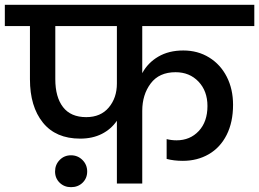

<svg xmlns="http://www.w3.org/2000/svg" viewBox="-44 -760 1073 795"><path d="M545 -652V-457Q568 -500 611.5 -525.5Q655 -551 715 -551Q775 -551 822 -522Q869 -493 895 -442Q921 -391 921 -326Q921 -254 894.5 -201.5Q868 -149 820.5 -121.5Q773 -94 713 -94Q676 -94 646 -102V-184Q666 -179 687 -179Q743 -179 779 -217.5Q815 -256 815 -321Q815 -383 778 -422Q741 -461 683 -461Q615 -461 580 -414.5Q545 -368 545 -301V0H440V-260Q416 -225 377.5 -205.5Q339 -186 288 -186Q187 -186 133.5 -252.5Q80 -319 80 -432V-652H-24V-740H1009V-652ZM440 -652H185V-432Q185 -358 217 -316.5Q249 -275 313 -275Q373 -275 406.5 -315Q440 -355 440 -414ZM317 -50Q317 -22 298 -3.5Q279 15 250 15Q222 15 203 -3.5Q184 -22 184 -50Q184 -78 203 -97.5Q222 -117 250 -117Q278 -117 297.5 -97.5Q317 -78 317 -50Z"/></svg>

Font: MSTAGE Medium
Style: Regular
Weight: 500
Designer: Ninad Kale (Devanagari), Jonny Pinhorn (Latin)
Foundry: Indian Type Foundry
Version: 4.004